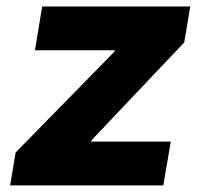

<svg xmlns="http://www.w3.org/2000/svg" viewBox="-20 -562 616 582"><path d="M10.7 0 27.3 -99.6 327.6 -406.2 328.1 -409.7H85.9L107.9 -542.5H556.6L538.6 -433.6L256.8 -136.2L256.3 -132.8H497.6L475.1 0Z"/></svg>

Font: Inter 16pt ExtraBold
Style: Italic
Weight: 800
Italic angle: -9.3988°
Version: Version 4.001;git-66647c0bb